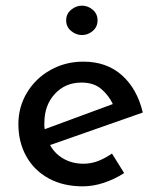

<svg xmlns="http://www.w3.org/2000/svg" viewBox="-20 -649 560 679"><path d="M273 10Q203 10 151.5 -18.5Q100 -47 72.5 -97Q45 -147 45 -210Q45 -271 75.5 -321.5Q106 -372 158.5 -401.5Q211 -431 275 -431Q357 -431 411 -383Q465 -335 485 -251L157 -136Q174 -105 205 -87.5Q236 -70 275 -70Q303 -70 328 -80Q353 -90 376 -106L419 -37Q387 -16 348.5 -3Q310 10 273 10ZM137 -215Q136 -203 138 -192L379 -281Q365 -311 338.5 -334Q312 -357 268 -357Q211 -357 174 -317Q137 -277 137 -215ZM214 -577Q214 -600 231.5 -614.5Q249 -629 270 -629Q291 -629 308 -614.5Q325 -600 325 -577Q325 -554 308 -539.5Q291 -525 270 -525Q249 -525 231.5 -539.5Q214 -554 214 -577Z"/></svg>

Font: Synthetic
Style: Regular
Weight: 400
Designer: Santiago Orozco
Foundry: Typemade
Version: Version 2.000; ttfautohint (v1.8.4.7-5d5b)